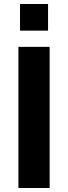

<svg xmlns="http://www.w3.org/2000/svg" viewBox="-20 -939 339 959"><path d="M72 0V-705H228V0ZM80 -786V-919H220V-786Z"/></svg>

Font: Mulish ExtraLight ExtraBold
Style: Regular
Weight: 800
Version: Version 3.603